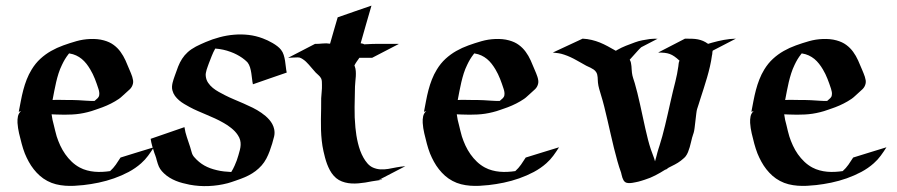

<svg xmlns="http://www.w3.org/2000/svg" viewBox="-20 -637 3162 677"><path d="M41.7 -203.6Q41 -216.1 43.3 -226.9Q45.7 -237.8 54.2 -245.4L46.1 -242.7Q49.8 -261.7 53.5 -281.1Q57.1 -300.5 62.1 -319.6Q67.1 -338.6 74.2 -356.8Q81.3 -375 91.6 -391.8Q105 -413.8 122.3 -429.7Q139.6 -445.6 160 -457.2Q180.4 -468.8 203 -476.9Q225.6 -485.1 249.5 -491.9Q260.7 -495.1 273.1 -497.1Q285.4 -499 297.9 -499.5Q310.3 -500 322.6 -498.9Q335 -497.8 346.4 -494.6Q366.7 -489 380.7 -478.6Q394.8 -468.3 404.9 -454.3Q415 -440.4 422.5 -424Q429.9 -407.5 437 -389.9Q439.2 -384.5 441.8 -378.5Q444.3 -372.6 446.3 -366.3Q448.2 -360.1 449.2 -353.8Q450.2 -347.4 448.7 -341.6Q446 -330.6 438.4 -322.9Q430.7 -315.2 422.4 -308.3Q416.7 -303.5 411 -298Q405.3 -292.5 399.2 -288.3Q386 -279.3 371.5 -272Q356.9 -264.6 342 -259Q337.6 -257.3 330.9 -255Q324.2 -252.7 316.9 -250.1Q309.6 -247.6 302.2 -245.2Q294.9 -242.9 288.8 -241.5Q261.7 -234.6 234.5 -233.3Q207.3 -231.9 179.4 -233.2L161.9 -233.9Q163.1 -223.9 165.2 -214.2Q167.2 -204.6 169.9 -195.3Q172.6 -185.3 174.7 -175.5Q176.8 -165.8 179.9 -156Q185.1 -139.9 192.5 -123.8Q200 -107.7 210.1 -93.3Q220.2 -78.9 232.9 -66.8Q245.6 -54.7 261 -46.4Q273.4 -39.8 286.6 -36.3Q299.8 -32.7 313.4 -31.5Q326.9 -30.3 340.7 -31Q354.5 -31.7 368.2 -33.7Q379.6 -43.9 388.3 -56.3Q397 -68.6 405 -81.5Q434.6 -90.8 463.7 -99.7Q492.9 -108.6 522.5 -117.7Q512.7 -102.1 502.2 -87.9Q491.7 -73.7 477.8 -61.3Q458 -43.7 433.5 -30.6Q408.9 -17.6 382.2 -8.2Q355.5 1.2 327.9 7Q300.3 12.7 274.4 15.6Q258.5 17.3 242.1 18.2Q225.6 19 209.4 17.8Q193.1 16.6 177.4 12.7Q161.6 8.8 147 1Q132.3 -6.8 120.5 -17.3Q108.6 -27.8 98.9 -40.3Q89.1 -52.7 81.4 -66.8Q73.7 -80.8 67.6 -95.7Q64.2 -104.2 61.5 -112.9Q58.8 -121.6 56.4 -130.4Q51.5 -148.4 47.2 -166.9Q43 -185.3 41.7 -203.6ZM198.5 -408.2Q191.4 -393.8 186.5 -378.4Q181.6 -363 178 -347.4Q174.3 -331.8 171.3 -315.9Q168.2 -300 165.3 -284.4Q179 -285.2 192.3 -284.8Q205.6 -284.4 218.5 -284.4Q228 -284.4 237.4 -284.3Q246.8 -284.2 256.3 -283.7Q270.8 -283 284.9 -281.9Q299.1 -280.8 313.5 -281.2L324.5 -291L326.9 -294.2Q328.1 -296.1 328.6 -297.1Q329.1 -298.1 329.6 -300.3Q330.8 -306.2 329.8 -312.4Q328.9 -318.6 326.9 -324.2Q321.3 -341.8 314.5 -359.1Q307.6 -376.5 298.3 -392.1Q292.2 -402.6 284.8 -412.1Q277.3 -421.6 268.3 -429.1Q259.3 -436.5 248.5 -441.5Q237.8 -446.5 225.1 -448.5Q224.1 -448.5 223.6 -448.7L221.4 -446Q214.4 -437 208.9 -427.9Q203.4 -418.7 198.5 -408.2ZM330.1 -297.6Q329.6 -296.9 329.1 -296.3Q328.6 -295.7 328.1 -294.9Q329.1 -296.1 329.8 -297.2Q330.6 -298.3 330.1 -297.6ZM243.9 -467Q243.7 -467 243.4 -466.8Q243.7 -466.8 243.7 -466.9Q243.7 -467 243.9 -467Z M630.4 -188.7Q633.1 -170.4 638.9 -153.4Q644.8 -136.5 650.4 -118.9Q653.3 -109.9 655.8 -100.2Q658.2 -90.6 664.6 -83.3Q673.1 -73.5 682 -66.2Q690.9 -58.8 700.7 -53.3Q710.4 -47.9 721.4 -43.8Q732.4 -39.8 744.9 -36.9Q757.3 -33.9 769.9 -32.5Q782.5 -31 795.4 -30.5Q798.8 -35.9 801.8 -41.6Q804.7 -47.4 807.4 -53.2Q811.5 -62 814.7 -71Q817.9 -80.1 820.6 -89.4Q823.5 -99.1 825.8 -108.2Q828.1 -117.2 828.5 -125.9Q828.9 -134.5 826.7 -143.2Q824.5 -151.9 818.4 -160.9Q813.7 -168 807.9 -174.1Q802 -180.2 795.4 -185.5Q788.8 -190.9 781.7 -195.6Q774.7 -200.2 767.3 -204.3Q752.9 -212.6 738 -219.4Q723.1 -226.1 708 -232.5Q692.9 -239 677.7 -245.5Q662.6 -252 648.2 -259.8Q638.9 -264.9 629.4 -270.5Q619.9 -276.1 611.6 -283.2Q603.3 -290.3 597 -298.8Q590.8 -307.4 587.9 -318.4Q586.2 -325 586.5 -331.5Q586.9 -338.1 588.4 -344.6Q589.8 -351.1 592 -357.4Q594.2 -363.8 596.4 -370.1Q602.3 -387.7 608.2 -402.5Q614 -417.2 622.2 -429.9Q630.4 -442.6 642 -453.1Q653.6 -463.6 670.9 -472.9Q679.4 -477.3 688.1 -481.2Q696.8 -485.1 705.3 -488.8Q729 -499 754.3 -505.7Q779.5 -512.5 805.2 -514.6Q830.8 -516.8 856.3 -513.9Q881.8 -511 906.5 -501.7Q914.6 -498.8 923.6 -494.5Q932.6 -490.2 941.4 -485.1Q950.2 -480 958 -474Q965.8 -468 970.9 -461.4Q977.1 -453.6 980.2 -443.6Q983.4 -433.6 985.1 -422.7Q986.8 -411.9 987.9 -401.1Q989 -390.4 991 -381.1Q961.2 -370.8 931.5 -360.6Q901.9 -350.3 871.8 -339.8Q869.9 -348.4 868.8 -358.8Q867.7 -369.1 866.1 -379.5Q864.5 -389.9 861.6 -399.5Q858.6 -409.2 853.3 -416.3Q851.6 -418.5 848.6 -421.1Q845.7 -423.8 842.7 -426.3Q839.6 -428.7 837 -430.7Q834.5 -432.6 833.5 -433.3Q828.9 -436.5 824.2 -439.3Q819.6 -442.1 814.7 -444.6Q809.6 -447.3 804.3 -449.6Q799.1 -451.9 793.5 -453.9Q779.8 -459 766.7 -461.8Q753.7 -464.6 739 -465.8Q731.7 -452.9 726.6 -439.7Q721.4 -426.5 716.1 -412.8Q714.4 -407.7 712.3 -402.2Q710.2 -396.7 708.5 -391Q706.8 -385.3 705.8 -379.5Q704.8 -373.8 705.6 -368.2Q707 -355.2 713.9 -345.1Q720.7 -335 730.5 -327Q740.2 -319.1 751.5 -312.9Q762.7 -306.6 773.2 -301.3Q789.1 -293.2 805.7 -286.3Q822.3 -279.3 838.6 -272.2Q855 -265.1 871 -257.2Q887 -249.3 901.9 -239Q909.4 -233.9 916.6 -227.7Q923.8 -221.4 929.9 -214.4Q936 -207.3 940.4 -199Q944.8 -190.7 946.8 -181.4Q949.5 -168.2 946.5 -155.6Q943.6 -143.1 939.7 -130.6Q935.5 -116.9 930.7 -103.8Q925.8 -90.6 919.2 -77.9Q912.1 -64.5 902.5 -53.6Q892.8 -42.7 881.2 -33.9Q869.6 -25.1 856.4 -18.4Q843.3 -11.7 829.3 -6.6Q828.9 -6.6 823.4 -4.5Q817.9 -2.4 810.5 0.1Q803.2 2.7 795.5 5.2Q787.8 7.8 783 9Q750 17.6 715.9 19Q681.9 20.5 648.4 14.2Q636 11.7 623.9 8.5Q611.8 5.4 600.3 0.7Q588.9 -3.9 578.2 -10.4Q567.6 -16.8 558.3 -25.6Q550 -33.4 544.9 -41.1Q539.8 -48.8 536.4 -59.6L532.5 -72.5Q532 -74.2 531.4 -76.4Q530.8 -78.6 531.2 -78.1L530.3 -80.8Q529.1 -85 527.5 -89.1Q525.9 -93.3 524.4 -97.4Q520.3 -109.9 516.7 -122.1Q513.2 -134.3 511.2 -147.5ZM532.7 -73.5Q533 -73 532.8 -73.6Q532.7 -74.2 532.5 -74.7Q532.5 -74.5 532.6 -74.2Q532.7 -74 532.7 -73.5Z M1090.6 -482.2Q1103.8 -482.2 1117.2 -483.6Q1130.6 -485.1 1143.8 -482.9Q1150.4 -506.3 1157.1 -529.4Q1163.8 -552.5 1170.7 -575.9Q1200.7 -586.4 1230.3 -596.7Q1260 -606.9 1289.8 -617.2Q1280.3 -583.7 1270.6 -550.8Q1261 -517.8 1251.7 -484.4Q1253.9 -484.1 1256 -483.6Q1258.1 -483.2 1260.3 -482.7Q1262.7 -481.9 1264.2 -480.7Q1294.9 -482.7 1325.4 -482.4Q1356 -482.2 1386.7 -482.2L1292 -433.1Q1280.8 -433.1 1269.7 -433.1Q1258.5 -433.1 1247.3 -433.3Q1242.2 -426.3 1237.4 -419.3Q1232.7 -412.4 1229.7 -406.2L1230.7 -403.8Q1233.9 -395.3 1234.5 -386.2Q1235.1 -377.2 1234.6 -368Q1234.1 -358.9 1233 -349.7Q1231.9 -340.6 1231.7 -331.8Q1231 -295.4 1230.3 -259.3Q1229.7 -223.1 1233.2 -187Q1234.4 -173.8 1236.6 -160Q1238.8 -146.2 1242.1 -132.6Q1245.4 -118.9 1250.1 -105.8Q1254.9 -92.8 1261.5 -81.1Q1267.1 -70.8 1275.6 -60.9Q1284.2 -51 1295.2 -46.1Q1308.3 -40.5 1321.4 -39.8Q1334.5 -39.1 1348.4 -41.3Q1363.5 -44.2 1378.7 -47Q1393.8 -49.8 1409.2 -51L1315.2 -2.2Q1317.6 -2.7 1320.2 -3.3Q1322.8 -3.9 1324.6 -4.2Q1326.4 -4.4 1327.1 -4.3Q1327.9 -4.2 1326.7 -3.2Q1326.4 -3.2 1321.8 -2.4Q1317.1 -1.7 1311.2 -0.7Q1305.2 0.2 1299.3 1.1Q1293.5 2 1291 2.4Q1280 4.6 1268.1 6.6Q1256.1 8.5 1243.9 9.5Q1231.7 10.5 1219.7 9.9Q1207.8 9.3 1196.4 6.3Q1185.1 3.4 1174.9 -2.3Q1164.8 -8.1 1156.5 -17.6Q1148.7 -26.4 1143.1 -36.9Q1137.5 -47.4 1133.3 -58.5Q1129.2 -69.6 1126.1 -81.2Q1123 -92.8 1120.6 -103.8Q1116.5 -122.3 1114.5 -141.1Q1112.5 -159.9 1111.9 -178.7Q1111.3 -197.5 1111.6 -216.4Q1111.8 -235.4 1112.3 -254.2Q1112.5 -263.4 1112.4 -272.5Q1112.3 -281.5 1112.5 -290.5Q1113 -302.2 1114.3 -313.8Q1115.5 -325.4 1115.2 -337.2Q1115 -342.8 1114.9 -349.1Q1114.7 -355.5 1112.3 -360.4Q1108.9 -366.9 1103.4 -371.6Q1097.9 -376.2 1093 -381.3Q1086.7 -388.2 1080.8 -395.3Q1075 -402.3 1068.8 -409.2Q1064 -414.8 1058.6 -419.8Q1053.2 -424.8 1047.1 -428.7Q1044.7 -430.2 1042.7 -431.3Q1040.8 -432.4 1038.1 -433.3Q1037.1 -433.8 1035.4 -434.2Q1033.7 -434.6 1034.7 -434.6Q1036.9 -434.3 1039.1 -433.8Q1041.3 -433.3 1043.5 -432.9L1039.8 -433.6Q1037.1 -434.1 1034.5 -434.2Q1032 -434.3 1029.3 -434.6Q1020.8 -434.8 1012.5 -434Q1004.2 -433.1 995.8 -433.1ZM1310.3 -1.5Q1311.3 -1.5 1311.8 -1.7Q1310.8 -1.5 1310.3 -1.5Q1309.8 -1.5 1310.3 -1.5Z M1470.5 -203.6Q1469.7 -216.1 1472 -226.9Q1474.4 -237.8 1482.9 -245.4L1474.9 -242.7Q1478.5 -261.7 1482.2 -281.1Q1485.8 -300.5 1490.8 -319.6Q1495.8 -338.6 1502.9 -356.8Q1510 -375 1520.3 -391.8Q1533.7 -413.8 1551 -429.7Q1568.4 -445.6 1588.7 -457.2Q1609.1 -468.8 1631.7 -476.9Q1654.3 -485.1 1678.2 -491.9Q1689.5 -495.1 1701.8 -497.1Q1714.1 -499 1726.6 -499.5Q1739 -500 1751.3 -498.9Q1763.7 -497.8 1775.1 -494.6Q1795.4 -489 1809.4 -478.6Q1823.5 -468.3 1833.6 -454.3Q1843.8 -440.4 1851.2 -424Q1858.6 -407.5 1865.7 -389.9Q1867.9 -384.5 1870.5 -378.5Q1873 -372.6 1875 -366.3Q1877 -360.1 1877.9 -353.8Q1878.9 -347.4 1877.4 -341.6Q1874.8 -330.6 1867.1 -322.9Q1859.4 -315.2 1851.1 -308.3Q1845.5 -303.5 1839.7 -298Q1834 -292.5 1827.9 -288.3Q1814.7 -279.3 1800.2 -272Q1785.6 -264.6 1770.8 -259Q1766.4 -257.3 1759.6 -255Q1752.9 -252.7 1745.6 -250.1Q1738.3 -247.6 1731 -245.2Q1723.6 -242.9 1717.5 -241.5Q1690.4 -234.6 1663.2 -233.3Q1636 -231.9 1608.2 -233.2L1590.6 -233.9Q1591.8 -223.9 1593.9 -214.2Q1595.9 -204.6 1598.6 -195.3Q1601.3 -185.3 1603.4 -175.5Q1605.5 -165.8 1608.6 -156Q1613.8 -139.9 1621.2 -123.8Q1628.7 -107.7 1638.8 -93.3Q1648.9 -78.9 1661.6 -66.8Q1674.3 -54.7 1689.7 -46.4Q1702.1 -39.8 1715.3 -36.3Q1728.5 -32.7 1742.1 -31.5Q1755.6 -30.3 1769.4 -31Q1783.2 -31.7 1796.9 -33.7Q1808.3 -43.9 1817 -56.3Q1825.7 -68.6 1833.7 -81.5Q1863.3 -90.8 1892.5 -99.7Q1921.6 -108.6 1951.2 -117.7Q1941.4 -102.1 1930.9 -87.9Q1920.4 -73.7 1906.5 -61.3Q1886.7 -43.7 1862.2 -30.6Q1837.6 -17.6 1810.9 -8.2Q1784.2 1.2 1756.6 7Q1729 12.7 1703.1 15.6Q1687.3 17.3 1670.8 18.2Q1654.3 19 1638.1 17.8Q1621.8 16.6 1606.1 12.7Q1590.3 8.8 1575.7 1Q1561 -6.8 1549.2 -17.3Q1537.4 -27.8 1527.6 -40.3Q1517.8 -52.7 1510.1 -66.8Q1502.4 -80.8 1496.3 -95.7Q1492.9 -104.2 1490.2 -112.9Q1487.5 -121.6 1485.1 -130.4Q1480.2 -148.4 1476 -166.9Q1471.7 -185.3 1470.5 -203.6ZM1627.2 -408.2Q1620.1 -393.8 1615.2 -378.4Q1610.4 -363 1606.7 -347.4Q1603 -331.8 1600 -315.9Q1596.9 -300 1594 -284.4Q1607.7 -285.2 1621 -284.8Q1634.3 -284.4 1647.2 -284.4Q1656.7 -284.4 1666.1 -284.3Q1675.5 -284.2 1685.1 -283.7Q1699.5 -283 1713.6 -281.9Q1727.8 -280.8 1742.2 -281.2L1753.2 -291L1755.6 -294.2Q1756.8 -296.1 1757.3 -297.1Q1757.8 -298.1 1758.3 -300.3Q1759.5 -306.2 1758.5 -312.4Q1757.6 -318.6 1755.6 -324.2Q1750 -341.8 1743.2 -359.1Q1736.3 -376.5 1727.1 -392.1Q1720.9 -402.6 1713.5 -412.1Q1706.1 -421.6 1697 -429.1Q1688 -436.5 1677.2 -441.5Q1666.5 -446.5 1653.8 -448.5Q1652.8 -448.5 1652.3 -448.7L1650.1 -446Q1643.1 -437 1637.6 -427.9Q1632.1 -418.7 1627.2 -408.2ZM1758.8 -297.6Q1758.3 -296.9 1757.8 -296.3Q1757.3 -295.7 1756.8 -294.9Q1757.8 -296.1 1758.5 -297.2Q1759.3 -298.3 1758.8 -297.6ZM1672.6 -467Q1672.4 -467 1672.1 -466.8Q1672.4 -466.8 1672.4 -466.9Q1672.4 -467 1672.6 -467Z M2034.4 -500.7Q2051.3 -499.8 2066.2 -496.2Q2081.1 -492.7 2095 -487.1Q2108.9 -481.4 2122.3 -474.2Q2135.7 -467 2150.1 -458.7L2151.6 -458L2156 -460.7Q2171.4 -469.5 2186.9 -475.6Q2202.4 -481.7 2219.2 -487.8Q2231.7 -492.4 2244.6 -494.9Q2257.6 -497.3 2270.8 -499.3Q2274.9 -499.8 2280.2 -500Q2285.4 -500.2 2289.1 -500.5H2293.5Q2294.2 -500.5 2295.5 -500.6Q2296.9 -500.7 2296.1 -500.5L2292.5 -499.3Q2297.6 -500.7 2299.3 -500.7L2241.5 -470.7L2240.2 -469.7Q2237.1 -467 2234.4 -464.1Q2231.7 -461.2 2229 -458.3Q2221.7 -450.4 2214.7 -442.4Q2207.8 -434.3 2200.4 -426.5Q2203.4 -421.6 2204.7 -415.8Q2206.1 -409.9 2206.5 -403.8Q2207 -397.7 2207.3 -391.7Q2207.5 -385.7 2208.3 -380.4Q2209.5 -370.8 2212.5 -361.6Q2215.6 -352.3 2218.3 -343.3Q2222.9 -327.9 2227.5 -309Q2232.2 -290 2236.8 -269.2Q2241.5 -248.3 2246.1 -226.6Q2250.7 -204.8 2255.4 -184.1Q2260 -163.3 2264.9 -144.4Q2269.8 -125.5 2274.9 -110.4Q2278.3 -99.9 2282.6 -89.4Q2286.9 -78.9 2289.6 -68.1Q2292.2 -75.7 2293.9 -83.4Q2295.7 -91.1 2297.9 -98.9Q2299.6 -105.2 2301.6 -111.6Q2303.7 -117.9 2305.7 -124.3Q2310.5 -138.7 2315.4 -157Q2320.3 -175.3 2325.2 -195.3Q2330.1 -215.3 2334.8 -236.3Q2339.6 -257.3 2344.1 -277.5Q2348.6 -297.6 2353 -315.9Q2357.4 -334.2 2361.3 -349.1Q2364.7 -362.5 2367.3 -376Q2369.9 -389.4 2371.8 -402.8Q2372.6 -407.7 2373 -413.1Q2373.5 -418.5 2376 -423.1Q2366 -432.4 2357.9 -438Q2349.9 -443.6 2341.4 -446.7Q2333 -449.7 2323.4 -450.7Q2313.7 -451.7 2300.5 -451.7L2395.3 -500.7Q2409.2 -500.7 2420.2 -500.4Q2431.2 -500 2440.7 -498.2Q2450.2 -496.3 2458.9 -492.7Q2467.5 -489 2476.8 -482.4Q2480.5 -483.6 2484 -484.6Q2487.5 -485.6 2491 -486.6Q2511.5 -492.4 2532.3 -496.3Q2553.2 -500.2 2574.7 -500.7L2493.2 -458.5Q2491.7 -454.6 2491.7 -450.2Q2491.7 -445.8 2490.5 -442.1Q2487.8 -422.1 2483.3 -402.6Q2478.8 -383.1 2473.1 -363.6Q2467.5 -344.2 2461.3 -325.1Q2455.1 -305.9 2449 -286.9Q2446.3 -278.3 2443.6 -269.7Q2440.9 -261 2438 -252.4Q2436.5 -248 2435.1 -236.2Q2433.6 -224.4 2432.1 -210.8Q2430.7 -197.3 2429.1 -185.4Q2427.5 -173.6 2426 -169.2L2424.6 -164.8Q2424.6 -164.6 2424.4 -164.3Q2424.3 -164.1 2424.3 -163.8V-164.1L2423.8 -162.4Q2423.8 -162.1 2423.6 -161.9Q2423.3 -161.1 2423 -159.8Q2422.6 -158.4 2422.1 -157Q2421.6 -155.5 2421.3 -154.3Q2420.9 -153.1 2420.7 -152.8Q2418.7 -145 2416.6 -136.1Q2414.6 -127.2 2412 -118.2Q2409.4 -109.1 2406 -100.8Q2402.6 -92.5 2397.9 -86.2Q2394.5 -81.8 2389.6 -77.8Q2384.8 -73.7 2380.6 -70.3Q2370.6 -62.7 2359.6 -57Q2348.6 -51.3 2337.4 -45.7Q2334.5 -44.2 2331.7 -41.5Q2328.9 -38.8 2325.7 -38.8Q2308.6 -27.8 2290.9 -18.7Q2273.2 -9.5 2253.7 -3.4Q2248 -1.7 2242.4 0.2Q2236.8 2.2 2231.2 3.4Q2228 3.9 2222 5.4Q2216.1 6.8 2209.2 7.8Q2202.4 8.8 2195.8 8.5Q2189.2 8.3 2184.8 5.4Q2181.2 2.9 2178.7 -1.2Q2176.3 -5.4 2174.7 -10.1Q2173.1 -14.9 2172 -19.8Q2170.9 -24.7 2169.9 -28.6Q2163.1 -46.9 2156.9 -69.2Q2150.6 -91.6 2144.7 -115.6Q2138.7 -139.6 2133.1 -164.8Q2127.4 -189.9 2121.8 -214.2Q2116.2 -238.5 2110.6 -260.9Q2105 -283.2 2099.1 -302Q2095.7 -313 2092.7 -323.7Q2089.6 -334.5 2088.4 -345.7Q2087.9 -350.1 2087.8 -355Q2087.6 -359.9 2087.3 -364.6Q2086.9 -369.4 2085.8 -373.9Q2084.7 -378.4 2082.3 -382.3Q2078.9 -387.9 2073.4 -391.7Q2067.9 -395.5 2062.3 -398.2Q2058.6 -400.1 2054.7 -401.7Q2050.8 -403.3 2047.1 -405.3Q2038.6 -410.2 2029.9 -415Q2021.2 -419.9 2012.7 -424.6Q2008.1 -427.2 2002.2 -430.3Q1996.3 -433.3 1991.5 -435.5Q1986.8 -437.7 1980.5 -440.2Q1974.1 -442.6 1969.2 -444.3Q1959 -447.8 1949.5 -449.3Q1939.9 -450.9 1929.2 -451.7ZM2485.8 -452.6Q2485.4 -452.6 2484.6 -452.5Q2483.9 -452.4 2483.4 -452.4Q2485.4 -452.6 2486.2 -452.8Q2487.1 -452.9 2485.8 -452.6ZM2250.2 -476.8Q2250.7 -477.3 2250.5 -477.1Q2250.2 -476.8 2249.5 -476.3ZM2425 -165.8 2424.3 -164.1 2424.6 -164.8Q2425 -166.3 2425 -165.8Z M2625 -203.6Q2624.3 -216.1 2626.6 -226.9Q2628.9 -237.8 2637.5 -245.4L2629.4 -242.7Q2633.1 -261.7 2636.7 -281.1Q2640.4 -300.5 2645.4 -319.6Q2650.4 -338.6 2657.5 -356.8Q2664.6 -375 2674.8 -391.8Q2688.2 -413.8 2705.6 -429.7Q2722.9 -445.6 2743.3 -457.2Q2763.7 -468.8 2786.3 -476.9Q2808.8 -485.1 2832.8 -491.9Q2844 -495.1 2856.3 -497.1Q2868.7 -499 2881.1 -499.5Q2893.6 -500 2905.9 -498.9Q2918.2 -497.8 2929.7 -494.6Q2950 -489 2964 -478.6Q2978 -468.3 2988.2 -454.3Q2998.3 -440.4 3005.7 -424Q3013.2 -407.5 3020.3 -389.9Q3022.5 -384.5 3025 -378.5Q3027.6 -372.6 3029.5 -366.3Q3031.5 -360.1 3032.5 -353.8Q3033.4 -347.4 3032 -341.6Q3029.3 -330.6 3021.6 -322.9Q3013.9 -315.2 3005.6 -308.3Q3000 -303.5 2994.3 -298Q2988.5 -292.5 2982.4 -288.3Q2969.2 -279.3 2954.7 -272Q2940.2 -264.6 2925.3 -259Q2920.9 -257.3 2914.2 -255Q2907.5 -252.7 2900.1 -250.1Q2892.8 -247.6 2885.5 -245.2Q2878.2 -242.9 2872.1 -241.5Q2845 -234.6 2817.7 -233.3Q2790.5 -231.9 2762.7 -233.2L2745.1 -233.9Q2746.3 -223.9 2748.4 -214.2Q2750.5 -204.6 2753.2 -195.3Q2755.9 -185.3 2757.9 -175.5Q2760 -165.8 2763.2 -156Q2768.3 -139.9 2775.8 -123.8Q2783.2 -107.7 2793.3 -93.3Q2803.5 -78.9 2816.2 -66.8Q2828.9 -54.7 2844.2 -46.4Q2856.7 -39.8 2869.9 -36.3Q2883.1 -32.7 2896.6 -31.5Q2910.2 -30.3 2924 -31Q2937.7 -31.7 2951.4 -33.7Q2962.9 -43.9 2971.6 -56.3Q2980.2 -68.6 2988.3 -81.5Q3017.8 -90.8 3047 -99.7Q3076.2 -108.6 3105.7 -117.7Q3095.9 -102.1 3085.4 -87.9Q3075 -73.7 3061 -61.3Q3041.3 -43.7 3016.7 -30.6Q2992.2 -17.6 2965.5 -8.2Q2938.7 1.2 2911.1 7Q2883.5 12.7 2857.7 15.6Q2841.8 17.3 2825.3 18.2Q2808.8 19 2792.6 17.8Q2776.4 16.6 2760.6 12.7Q2744.9 8.8 2730.2 1Q2715.6 -6.8 2703.7 -17.3Q2691.9 -27.8 2682.1 -40.3Q2672.4 -52.7 2664.7 -66.8Q2657 -80.8 2650.9 -95.7Q2647.5 -104.2 2644.8 -112.9Q2642.1 -121.6 2639.6 -130.4Q2634.8 -148.4 2630.5 -166.9Q2626.2 -185.3 2625 -203.6ZM2781.7 -408.2Q2774.7 -393.8 2769.8 -378.4Q2764.9 -363 2761.2 -347.4Q2757.6 -331.8 2754.5 -315.9Q2751.5 -300 2748.5 -284.4Q2762.2 -285.2 2775.5 -284.8Q2788.8 -284.4 2801.8 -284.4Q2811.3 -284.4 2820.7 -284.3Q2830.1 -284.2 2839.6 -283.7Q2854 -283 2868.2 -281.9Q2882.3 -280.8 2896.7 -281.2L2907.7 -291L2910.2 -294.2Q2911.4 -296.1 2911.9 -297.1Q2912.4 -298.1 2912.8 -300.3Q2914.1 -306.2 2913.1 -312.4Q2912.1 -318.6 2910.2 -324.2Q2904.5 -341.8 2897.7 -359.1Q2890.9 -376.5 2881.6 -392.1Q2875.5 -402.6 2868 -412.1Q2860.6 -421.6 2851.6 -429.1Q2842.5 -436.5 2831.8 -441.5Q2821 -446.5 2808.3 -448.5Q2807.4 -448.5 2806.9 -448.7L2804.7 -446Q2797.6 -437 2792.1 -427.9Q2786.6 -418.7 2781.7 -408.2ZM2913.3 -297.6Q2912.8 -296.9 2912.4 -296.3Q2911.9 -295.7 2911.4 -294.9Q2912.4 -296.1 2913.1 -297.2Q2913.8 -298.3 2913.3 -297.6ZM2827.1 -467Q2826.9 -467 2826.7 -466.8Q2826.9 -466.8 2826.9 -466.9Q2826.9 -467 2827.1 -467Z"/></svg>

Font: Autopia
Style: Bold
Weight: 700
Designer: Antoine Gelgon
Foundry: Antoine Gelgon
Version: 001.000